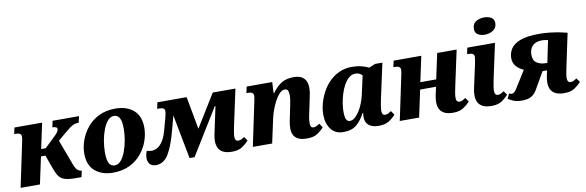

<svg xmlns="http://www.w3.org/2000/svg" viewBox="-53 -1233 5189 1701"><g transform="rotate(-10 2542.0 -382.0)"><path d="M25 0 106 -384Q116 -428 116 -444Q116 -479 70 -479H52L64 -536H313L264 -307H305L403 -401Q422 -419 430 -433Q438 -447 438 -457Q438 -479 395 -479L407 -536H645L632 -479Q609 -479 591 -473Q573 -467 550.5 -450.5Q528 -434 493 -404L432 -352L516 -127Q531 -85 548.5 -71Q566 -57 582 -57H585L573 0H521Q460 0 426 -10Q392 -20 373.5 -44Q355 -68 339 -111L291 -243H251L199 0Z M856 10Q758 10 695.5 -42.5Q633 -95 633 -201Q633 -258 654 -318Q675 -378 717 -430Q759 -482 823 -514Q887 -546 974 -546Q1073 -546 1135 -493.5Q1197 -441 1197 -335Q1197 -278 1176.5 -218Q1156 -158 1114 -106Q1072 -54 1007.5 -22Q943 10 856 10ZM881 -51Q913 -51 938 -80Q963 -109 980 -155Q997 -201 1006.5 -254.5Q1016 -308 1016 -357Q1016 -427 998.5 -455.5Q981 -484 949 -484Q917 -484 892.5 -455.5Q868 -427 850.5 -381Q833 -335 824 -281.5Q815 -228 815 -179Q815 -109 832 -80Q849 -51 881 -51Z M1243 10Q1204 10 1186.5 -12Q1169 -34 1169 -66Q1169 -97 1183 -129Q1205 -122 1226 -122Q1253 -122 1279 -137Q1305 -152 1328.5 -189Q1352 -226 1369 -292L1395 -387Q1406 -427 1406 -447Q1406 -479 1361 -479H1338L1350 -536H1613L1667 -242L1848 -536H2052L1983 -215Q1977 -186 1972.5 -161Q1968 -136 1968 -117Q1968 -77 1998 -77Q2013 -77 2025 -83Q2037 -89 2053 -100L2078 -64Q2052 -35 2018 -12.5Q1984 10 1927 10Q1874 10 1844.5 -6.5Q1815 -23 1803.5 -49.5Q1792 -76 1792 -107Q1792 -138 1799 -170L1851 -414H1845L1590 0H1545L1469 -397L1439 -284Q1401 -136 1357 -63Q1313 10 1243 10Z M2603 10Q2550 10 2521 -5.5Q2492 -21 2480.5 -46Q2469 -71 2469 -99Q2469 -134 2476 -170L2500 -285Q2508 -323 2512 -348.5Q2516 -374 2516 -395Q2516 -414 2510 -433Q2504 -452 2480 -452Q2456 -452 2433 -428Q2410 -404 2390.5 -367.5Q2371 -331 2357 -292Q2343 -253 2336 -222L2288 0H2114L2195 -384Q2205 -428 2205 -444Q2205 -479 2159 -479H2141L2153 -536H2383L2378 -437H2383Q2424 -494 2468 -520Q2512 -546 2575 -546Q2622 -546 2649 -530Q2676 -514 2687 -487.5Q2698 -461 2698 -430Q2698 -408 2693.5 -379.5Q2689 -351 2681 -317L2655 -194Q2649 -166 2647.5 -148.5Q2646 -131 2646 -117Q2646 -77 2674 -77Q2689 -77 2701 -83Q2713 -89 2729 -100L2754 -64Q2729 -35 2694.5 -12.5Q2660 10 2603 10Z M2928 10Q2855 10 2816.5 -42Q2778 -94 2778 -172Q2778 -219 2791.5 -270.5Q2805 -322 2831 -371Q2857 -420 2896 -459.5Q2935 -499 2986.5 -522.5Q3038 -546 3100 -546Q3147 -546 3187 -536Q3227 -526 3251 -512L3308 -536H3374L3305 -218Q3299 -187 3294.5 -162Q3290 -137 3290 -117Q3290 -77 3319 -77Q3335 -77 3346.5 -83Q3358 -89 3374 -100L3399 -64Q3374 -35 3339 -12.5Q3304 10 3247 10Q3186 10 3156 -16.5Q3126 -43 3126 -87Q3126 -99 3127 -107.5Q3128 -116 3129 -126H3123Q3091 -63 3047 -26.5Q3003 10 2928 10ZM3002 -77Q3030 -77 3058.5 -107Q3087 -137 3110 -185Q3133 -233 3145 -287L3182 -455Q3169 -470 3152 -476Q3135 -482 3122 -482Q3089 -482 3063 -460Q3037 -438 3017.5 -403Q2998 -368 2985 -326Q2972 -284 2965.5 -243.5Q2959 -203 2959 -171Q2959 -116 2970 -96.5Q2981 -77 3002 -77Z M3917 10Q3864 10 3834.5 -6.5Q3805 -23 3793.5 -49.5Q3782 -76 3782 -107Q3782 -138 3789 -170L3805 -243H3662L3610 0H3436L3517 -384Q3527 -428 3527 -444Q3527 -479 3481 -479H3463L3475 -536H3724L3675 -307H3818L3867 -536H4042L3973 -215Q3967 -186 3962.5 -162Q3958 -138 3958 -117Q3958 -77 3988 -77Q4003 -77 4015 -83Q4027 -89 4043 -100L4068 -64Q4042 -35 4007.5 -12.5Q3973 10 3917 10Z M4311 -622Q4275 -622 4249.5 -638Q4224 -654 4224 -687Q4224 -735 4256.5 -754.5Q4289 -774 4330 -774Q4366 -774 4393 -759Q4420 -744 4420 -708Q4420 -665 4386.5 -643.5Q4353 -622 4311 -622ZM4262 10Q4209 10 4179.5 -6.5Q4150 -23 4138.5 -49.5Q4127 -76 4127 -107Q4127 -138 4134 -170L4180 -381Q4184 -403 4187 -419Q4190 -435 4190 -444Q4190 -479 4144 -479H4126L4138 -536H4387L4318 -215Q4312 -185 4308 -160Q4304 -135 4304 -117Q4304 -77 4334 -77Q4348 -77 4360 -83Q4372 -89 4388 -100L4413 -64Q4387 -35 4353 -12.5Q4319 10 4262 10Z M4533 10Q4486 10 4453.5 -5Q4421 -20 4411 -28L4432 -72Q4444 -65 4454 -65Q4465 -65 4476.5 -72.5Q4488 -80 4507 -112L4597 -256Q4559 -272 4532 -302Q4505 -332 4505 -377Q4505 -422 4529.5 -460.5Q4554 -499 4615 -522.5Q4676 -546 4786 -546Q4833 -546 4881 -540.5Q4929 -535 4969.5 -527Q5010 -519 5036 -512L4973 -215Q4967 -186 4962.5 -160.5Q4958 -135 4958 -117Q4958 -77 4988 -77Q5003 -77 5015 -83Q5027 -89 5042 -100L5068 -64Q5042 -35 5007.5 -12.5Q4973 10 4916 10Q4863 10 4834 -6.5Q4805 -23 4793.5 -49.5Q4782 -76 4782 -107Q4782 -138 4789 -170L4799 -215H4758L4672 -65Q4651 -29 4627.5 -13.5Q4604 2 4580 6Q4556 10 4533 10ZM4799 -280H4813L4854 -478Q4837 -482 4823 -483.5Q4809 -485 4798 -485Q4746 -485 4716 -456.5Q4686 -428 4686 -374Q4686 -322 4719.5 -301Q4753 -280 4799 -280Z"/></g></svg>

Font: Noto Serif ExtraBold
Style: Italic
Weight: 800
Italic angle: -12°
Designer: Monotype Design Team
Foundry: Monotype Imaging Inc.
Version: Version 2.013